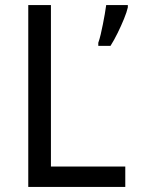

<svg xmlns="http://www.w3.org/2000/svg" viewBox="-20 -734 564 754"><path d="M482 -705Q478 -687 467 -660Q456 -633 442 -604.5Q428 -576 414 -554H366V-566Q371 -580 375.5 -599Q380 -618 384 -638.5Q388 -659 391.5 -678.5Q395 -698 397 -714H482ZM91 0V-714H180V-80H472V0Z"/></svg>

Font: Noto Sans Display
Style: Regular
Weight: 400
Designer: Monotype Design Team
Foundry: Monotype Imaging Inc.
Version: Version 2.003